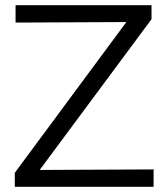

<svg xmlns="http://www.w3.org/2000/svg" viewBox="-20 -720 645 740"><path d="M37 0V-54L467 -635L40 -633V-700H564V-646L133 -65L572 -67V0Z"/></svg>

Font: Red Hat Text
Style: Regular
Weight: 400
Designer: Pentagram / MCKL
Foundry: Pentagram / MCKL
Version: Version 1.005; Red Hat Text